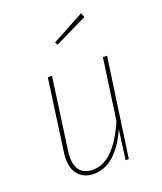

<svg xmlns="http://www.w3.org/2000/svg" viewBox="-142 -852 803 953"><g transform="rotate(-20 259.5 -375.5)"><path d="M82 -108Q82 -125 85 -144L137 -519H159L107 -144Q104 -125 104 -108Q104 -60 126.5 -35.5Q149 -11 191 -11Q250 -11 298 -61Q346 -111 383 -199L428 -519H450L376 0H359L380 -157Q347 -80 298.5 -35Q250 10 190 10Q139 10 110.5 -21Q82 -52 82 -108ZM401 -761 410 -738 237 -654 230 -669Z"/></g></svg>

Font: Fira Sans Condensed Thin
Style: Italic
Weight: 250
Width: 3
Italic angle: -8°
Designer: Carrois Corporate & Edenspiekermann AG
Foundry: Carrois Corporate GbR & Edenspiekermann AG
Version: Version 4.203